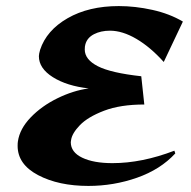

<svg xmlns="http://www.w3.org/2000/svg" viewBox="-20 -600 630 632"><path d="M38 -120Q38 -130 39 -135Q45 -176 81 -213.5Q117 -251 169 -276.5Q221 -302 272 -309Q200 -317 154 -346Q108 -375 108 -415Q108 -422 112 -436Q133 -500 202.5 -540Q272 -580 371 -580Q425 -580 481.5 -567.5Q538 -555 582 -529L519 -396Q475 -445 429 -472Q383 -499 342 -499Q312 -499 289.5 -487.5Q267 -476 261 -454Q259 -448 259 -437Q259 -404 302 -382Q345 -360 445 -349L455 -256Q376 -256 322.5 -235.5Q269 -215 243 -188Q217 -161 214 -139L213 -132Q213 -99 250.5 -81Q288 -63 350 -63Q447 -63 554 -104L557 -95Q508 -42 431 -15Q354 12 271 12Q173 12 105.5 -23.5Q38 -59 38 -120Z"/></svg>

Font: Tiejili SC
Style: Regular
Weight: 400
Designer: Buernia
Foundry: Ershou Xiaoxi Press
Version: Version 1.100